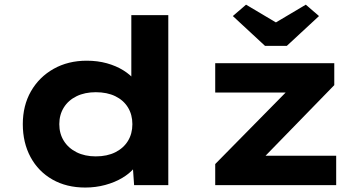

<svg xmlns="http://www.w3.org/2000/svg" viewBox="-20 -806 1566 836"><path d="M351.1 10.6Q269.5 10.6 208.2 -24.4Q146.8 -59.4 113 -122Q79.3 -184.6 79.3 -265.3Q79.3 -346.4 114.8 -408.5Q150.4 -470.6 213.4 -506.2Q276.4 -541.7 357.6 -541.7Q404.8 -541.7 445.3 -530.5Q485.9 -519.2 517.4 -499.5Q548.9 -479.8 567.9 -455.9Q587 -432.1 590.5 -406.5L551.8 -397.6V-740H712.8V0H563.9L554.7 -132L586.8 -122.8Q583.9 -97.7 564.1 -74Q544.3 -50.4 512.1 -31.2Q479.9 -12 438.3 -0.7Q396.6 10.6 351.1 10.6ZM397 -125.1Q446.3 -125.1 482.1 -143Q517.9 -161 537.2 -192.5Q556.4 -224.1 556.4 -265.3Q556.4 -306.5 537.2 -338.1Q517.9 -369.6 482.1 -387.1Q446.3 -404.5 397 -404.5Q349.4 -404.5 313.6 -387.1Q277.7 -369.6 258 -338.1Q238.2 -306.5 238.2 -265.3Q238.2 -224.1 258 -192.5Q277.7 -161 313.6 -143Q349.4 -125.1 397 -125.1ZM917.1 0V-91.7L1273.6 -453.7L1283.6 -403H917.1V-530.7H1435.5V-435.3L1093.5 -84L1080.5 -127.8H1443.8V0ZM1133.8 -606.4 993.8 -736.1 1051.3 -785.7 1196.4 -699.5H1166.4L1311.5 -785.7L1369 -736.1L1229 -606.4Z"/></svg>

Font: Lexend Giga
Style: Regular
Weight: 400
Designer: Bonnie Shaver-Troup, Thomas Jockin
Foundry: Lexend
Version: Version 1.007